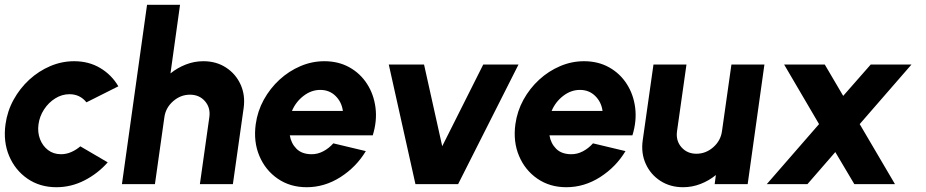

<svg xmlns="http://www.w3.org/2000/svg" viewBox="-28 -770 3873 803"><path d="M308 -158 422.5 -91Q381 -44 325.2 -15.5Q269.5 13 208 13Q139 13 87.2 -22.5Q35.5 -58 10.2 -117.8Q-15 -177.5 -5 -250Q2.5 -305 28.8 -352.8Q55 -400.5 94.5 -436.8Q134 -473 182.2 -493.5Q230.5 -514 282 -514Q343.5 -514 391.2 -485.5Q439 -457 467 -409L333.5 -342Q306.5 -376 262.5 -376Q231 -376 203 -358.5Q175 -341 156.2 -312.2Q137.5 -283.5 133 -250Q128.5 -217 139.2 -188.5Q150 -160 172.8 -142.5Q195.5 -125 227.5 -125Q249 -125 269.8 -134Q290.5 -143 308 -158Z M991 -318 946 0H808L847.5 -280Q853 -319.5 829.2 -346.8Q805.5 -374 766.5 -374Q727.5 -374 696.2 -346.8Q665 -319.5 659.5 -280L620 0H482L587 -750H725L685 -463Q714 -486.5 749.2 -500.2Q784.5 -514 822.5 -514Q876.5 -514 917.2 -487.5Q958 -461 978.2 -416.5Q998.5 -372 991 -318Z M1254.5 13Q1185.5 13 1133.8 -22.5Q1082 -58 1056.8 -117.8Q1031.5 -177.5 1041.5 -250.5Q1049 -305 1075.2 -352.8Q1101.5 -400.5 1141 -436.8Q1180.5 -473 1228.8 -493.5Q1277 -514 1328.5 -514Q1387.5 -514 1433.2 -488.5Q1479 -463 1507.2 -419Q1535.5 -375 1542.5 -319.5Q1549.5 -264 1531 -204H1184Q1189.5 -170.5 1211.8 -148Q1234 -125.5 1274 -125Q1299.5 -124.5 1323.5 -137Q1347.5 -149.5 1366 -170.5L1502 -138Q1462 -71.5 1395.8 -29.2Q1329.5 13 1254.5 13ZM1193 -306H1406Q1401 -343.5 1375.2 -368.8Q1349.5 -394 1311.5 -394Q1274 -394 1241.5 -369Q1209 -344 1193 -306Z M1888 0H1709.5L1598 -500H1745.5L1821.5 -158.5L1993 -500H2140.5Z M2340.5 13Q2271.5 13 2219.8 -22.5Q2168 -58 2142.8 -117.8Q2117.5 -177.5 2127.5 -250.5Q2135 -305 2161.2 -352.8Q2187.5 -400.5 2227 -436.8Q2266.5 -473 2314.8 -493.5Q2363 -514 2414.5 -514Q2473.5 -514 2519.2 -488.5Q2565 -463 2593.2 -419Q2621.5 -375 2628.5 -319.5Q2635.5 -264 2617 -204H2270Q2275.5 -170.5 2297.8 -148Q2320 -125.5 2360 -125Q2385.5 -124.5 2409.5 -137Q2433.5 -149.5 2452 -170.5L2588 -138Q2548 -71.5 2481.8 -29.2Q2415.5 13 2340.5 13ZM2279 -306H2492Q2487 -343.5 2461.2 -368.8Q2435.5 -394 2397.5 -394Q2360 -394 2327.5 -369Q2295 -344 2279 -306Z M2660 -183 2705 -500H2843L2803.5 -221Q2798 -181.5 2822 -154.2Q2846 -127 2884.5 -127Q2924 -127 2955 -154.2Q2986 -181.5 2991.5 -221L3031 -500H3169L3099 0H2961L2966 -38Q2937.5 -14.5 2902.2 -0.8Q2867 13 2829 13Q2775 13 2734 -13.5Q2693 -40 2672.8 -84.5Q2652.5 -129 2660 -183Z M3179 0 3397.5 -251 3251.5 -500H3421.5L3498.5 -369L3613.5 -500H3784L3567.5 -251L3715 0H3545L3465.5 -134L3349 0Z"/></svg>

Font: Urbanist ExtraBold
Style: Italic
Weight: 800
Italic angle: -8°
Designer: Corey Hu
Foundry: Corey Hu
Version: Version 1.321; ttfautohint (v1.8.4.7-5d5b)